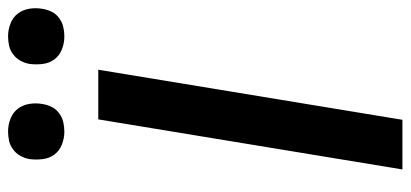

<svg xmlns="http://www.w3.org/2000/svg" viewBox="-284 -708 993 464"><g transform="rotate(-90 212.0 -476.5)"><path d="M34 0 155 -735H275L154 0ZM355 -817Q339 -817 324 -823Q309 -829 300 -841Q291 -853 289 -869Q287 -885 289 -901Q291 -913 297 -923.5Q303 -934 312.5 -941Q322 -948 333 -950.5Q344 -953 356 -953Q372 -953 387 -947Q402 -941 411 -929Q420 -917 422.5 -901Q425 -885 422 -869Q420 -857 414.5 -846.5Q409 -836 399 -829Q389 -822 378 -819.5Q367 -817 355 -817ZM125 -817Q109 -817 94 -823Q79 -829 70 -841Q61 -853 59 -869Q57 -885 59 -901Q61 -913 67 -923.5Q73 -934 82.5 -941Q92 -948 103 -950.5Q114 -953 126 -953Q142 -953 157 -947Q172 -941 181 -929Q190 -917 192.5 -901Q195 -885 192 -869Q190 -857 184.5 -846.5Q179 -836 169 -829Q159 -822 148 -819.5Q137 -817 125 -817Z"/></g></svg>

Font: Iosevka Aile Oblique
Style: Bold
Weight: 700
Italic angle: -9°
Designer: Belleve Invis
Foundry: Belleve Invis
Version: Version 31.1.0; ttfautohint (v1.8.4)